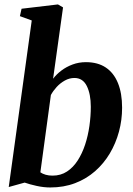

<svg xmlns="http://www.w3.org/2000/svg" viewBox="-20 -837 602 868"><path d="M220 -481Q235 -501 257.5 -518Q280 -535 308.2 -545.5Q336.5 -556 368.5 -556Q422 -556 458.2 -531.8Q494.5 -507.5 513.2 -461.5Q532 -415.5 532 -350Q532 -294.5 517.8 -241.8Q503.5 -189 476.5 -143.5Q449.5 -98 410 -63.2Q370.5 -28.5 319.5 -9Q268.5 10.5 207 10.5Q177.5 10.5 145.8 3.5Q114 -3.5 91.5 -11.5L19.5 8.5L123.5 -744.5L70 -764L77.5 -797.5L242 -817L265 -803.5ZM162.5 -58Q172.5 -51 186.5 -47Q200.5 -43 217.5 -43Q254.5 -43 282.8 -61.5Q311 -80 331.2 -111.5Q351.5 -143 364.8 -183.2Q378 -223.5 384.2 -267.5Q390.5 -311.5 390.5 -354.5Q390.5 -411.5 372.5 -448Q354.5 -484.5 316.5 -484.5Q294 -484.5 273.2 -473Q252.5 -461.5 236.2 -443.8Q220 -426 210 -407.5Z"/></svg>

Font: Merriweather 48pt
Style: Bold Italic
Weight: 700
Italic angle: -7.8°
Version: Version 2.101